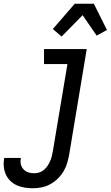

<svg xmlns="http://www.w3.org/2000/svg" viewBox="-75 -782 595 1025"><path d="M102 223Q79 223 57 219.5Q35 216 15.5 207.5Q-4 199 -19 184.5Q-34 170 -43 151Q-52 132 -54.5 109.5Q-57 87 -53 65L-52 61H37L36 63Q33 80 36.5 95.5Q40 111 51 122.5Q62 134 77 138.5Q92 143 108 143Q122 143 135.5 138.5Q149 134 160 124.5Q171 115 179 103Q187 91 192.5 78.5Q198 66 201.5 52.5Q205 39 207 26L285 -440H160V-520H388L295 39Q291 62 284.5 85.5Q278 109 265.5 130.5Q253 152 234.5 170.5Q216 189 194 201Q172 213 148.5 218Q125 223 102 223ZM254 -587 207 -627 324 -762H426L496 -622L441 -592L366 -701Z"/></svg>

Font: Iosevka Term Curly Md Obl
Style: Regular
Weight: 500
Italic angle: -9°
Designer: Belleve Invis
Foundry: Belleve Invis
Version: Version 32.3.0